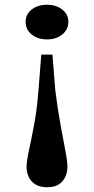

<svg xmlns="http://www.w3.org/2000/svg" viewBox="-20 -733 396 809"><path d="M201 -503 213 -352Q223 -274 234.5 -210Q246 -146 255 -100Q264 -54 264 -29Q264 -8 255.5 11.5Q247 31 228.5 43.5Q210 56 178 56Q148 56 128.5 43.5Q109 31 100.5 11.5Q92 -8 92 -29Q92 -54 102 -99.5Q112 -145 124 -209Q136 -273 142 -352L154 -503ZM179 -567Q139 -567 113.5 -587.5Q88 -608 88 -641Q88 -673 113.5 -693Q139 -713 179 -713Q216 -713 242 -693Q268 -673 268 -641Q268 -608 242 -587.5Q216 -567 179 -567Z"/></svg>

Font: BioRhyme SemiBold
Style: Regular
Weight: 600
Designer: Aoife Mooney
Foundry: Aoife Mooney Type
Version: Version 1.600;gftools[0.9.33]